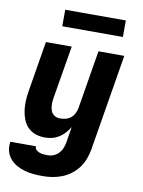

<svg xmlns="http://www.w3.org/2000/svg" viewBox="-100 -785 800 1076"><g transform="rotate(10 300.0 -247.0)"><path d="M217 223Q191 223 165 220.5Q139 218 114.5 211Q90 204 68.5 191.5Q47 179 31.5 160.5Q16 142 9.5 117Q3 92 8 66V65H154Q152 77 160.5 85Q169 93 180 97Q191 101 203 102Q215 103 227 103Q244 103 261 96Q278 89 290.5 75Q303 61 309 44.5Q315 28 318 11L332 -76Q321 -58 306.5 -41.5Q292 -25 273.5 -13.5Q255 -2 234.5 3Q214 8 194 8Q165 8 139.5 -1Q114 -10 96 -28.5Q78 -47 68.5 -72Q59 -97 55.5 -124Q52 -151 53.5 -179Q55 -207 60 -235L107 -520H254L203 -216Q200 -198 200.5 -180Q201 -162 206.5 -146.5Q212 -131 226 -121.5Q240 -112 258 -112Q274 -112 290.5 -116Q307 -120 320 -130.5Q333 -141 340.5 -156.5Q348 -172 351 -187L406 -520H553L462 30Q457 57 447 84Q437 111 419.5 134.5Q402 158 378 176Q354 194 326.5 204.5Q299 215 271.5 219Q244 223 217 223ZM527 -623H182V-717H527Z"/></g></svg>

Font: Iosevka Heavy Extended
Style: Italic
Weight: 900
Width: 7
Italic angle: -9°
Monospace: yes
Designer: Belleve Invis
Foundry: Belleve Invis
Version: Version 32.5.0; ttfautohint (v1.8.4)